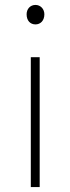

<svg xmlns="http://www.w3.org/2000/svg" viewBox="-20 -759 285 779"><path d="M105 0H141V-527H105ZM124 -660C144 -660 160 -675 160 -701C160 -723 144 -739 124 -739C103 -739 88 -723 88 -701C88 -675 103 -660 124 -660Z"/></svg>

Font: Harano Aji Gothic K1 ExtraLight
Style: Regular
Weight: 250
Foundry: Masamichi Hosoda
Version: HaranoAjiGothicK1-ExtraLight version 20230610;ttx 4.39.4